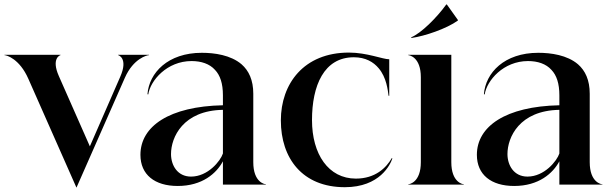

<svg xmlns="http://www.w3.org/2000/svg" viewBox="-77 -827 2744 860"><path d="M50 -474 265.5 13.5 482.5 -479C520.5 -565 581.5 -580 590.5 -580V-581.5H452V-580C454 -580 498 -565.5 461.5 -483L325.5 -171.5L186.5 -486.5C151.5 -566 192.5 -580 194 -580V-581.5H-57V-580C-48 -580 10.5 -564 50 -474Z M781 -553.5C824.5 -553.5 862 -541 886 -514C909 -490 921.5 -453.5 921.5 -400V-355.5C681.5 -350.5 552 -261.5 552 -133.5C552 -44.5 616 6 719 6C829 6 892.5 -50.5 921.5 -104.5V0H1114.5V-1.5C1109 -1.5 1057.5 -10 1057.5 -100.5V-407C1057.5 -468.5 1037.5 -510.5 1005 -539C956.5 -580.5 883.5 -590.5 827 -590.5C675 -590.5 591 -501 583.5 -405L587 -404C596.5 -466.5 671 -553.5 781 -553.5ZM689 -137C689 -212 742.5 -332 921.5 -335V-139.5C910.5 -106 854.5 -36 778.5 -36C718 -36 689 -86.5 689 -137Z M1467.5 11.5C1624.5 11.5 1672 -90.5 1680.5 -117.5L1678 -119C1653 -75 1603.5 -27 1517 -27C1394 -27 1320.5 -136.5 1320.5 -289C1320.5 -443.5 1374 -570.5 1508 -570.5C1560.5 -570.5 1596 -549 1619 -521.5C1654.5 -480 1660 -423 1663.5 -398H1666.5V-561.5C1637 -561.5 1567 -591.5 1486 -591.5C1283.5 -591.5 1181 -451.5 1181 -287.5C1181 -118.5 1277 11.5 1467.5 11.5Z M1808 -481V-100.5C1808 -10 1756.5 -1.5 1751.5 -1.5V0H2001V-1.5C1996 -1.5 1944.5 -10 1944.5 -100.5V-581.5H1751.5V-580C1756.5 -580 1808 -571.5 1808 -481ZM1922 -807C1879.5 -748 1809 -677.5 1764 -659.5L1766.5 -657C1825 -665 1923.5 -698.5 1974 -735V-737.5L1924.5 -807Z M2288 -553.5C2331.5 -553.5 2369 -541 2393 -514C2416 -490 2428.5 -453.5 2428.5 -400V-355.5C2188.5 -350.5 2059 -261.5 2059 -133.5C2059 -44.5 2123 6 2226 6C2336 6 2399.5 -50.5 2428.5 -104.5V0H2621.5V-1.5C2616 -1.5 2564.5 -10 2564.5 -100.5V-407C2564.5 -468.5 2544.5 -510.5 2512 -539C2463.5 -580.5 2390.5 -590.5 2334 -590.5C2182 -590.5 2098 -501 2090.5 -405L2094 -404C2103.5 -466.5 2178 -553.5 2288 -553.5ZM2196 -137C2196 -212 2249.5 -332 2428.5 -335V-139.5C2417.5 -106 2361.5 -36 2285.5 -36C2225 -36 2196 -86.5 2196 -137Z"/></svg>

Font: Beautique Display
Style: Bold
Weight: 700
Designer: Nhat-Quang Ngo
Version: Version 1.100;Glyphs 3.2.3 (3260)